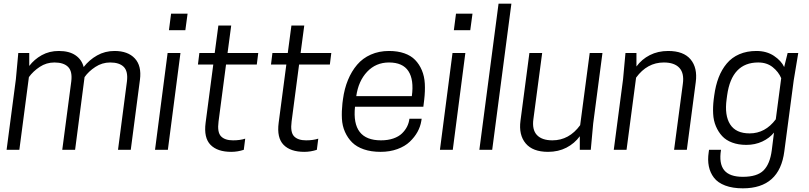

<svg xmlns="http://www.w3.org/2000/svg" viewBox="-20 -820 4428 1051"><path d="M695.8 0H626L674.8 -374Q681.6 -429.2 657.7 -453.6Q633.8 -478 583 -478Q539.1 -478 502 -453.6Q464.8 -429.2 442.9 -397.9L391.1 0H320.8L370.1 -374Q377 -429.2 352.8 -453.6Q328.6 -478 277.8 -478Q233.9 -478 197.5 -453.9Q161.1 -429.7 138.2 -397.9L85.9 0H16.1L66.9 -386.2L80.1 -529.8H140.1V-459Q167.5 -495.1 208.7 -518.1Q250 -541 301.8 -541Q358.9 -541 393.3 -517.3Q427.7 -493.7 438 -453.1Q468.3 -492.2 511.5 -516.6Q554.7 -541 606.9 -541Q680.2 -541 718 -500.2Q755.9 -459.5 746.1 -383.8Z M828.6 0 897.5 -529.8H967.8L898.9 0ZM1006.8 -745.1 994.6 -654.8H904.8L916.5 -745.1Z M1225.6 -529.8H1393.6L1385.7 -466.8H1217.3L1176.3 -154.8Q1168.5 -96.2 1189.7 -74Q1210.9 -51.8 1255.4 -51.8Q1294.4 -51.8 1322.3 -61L1314.5 0Q1280.8 11.2 1245.6 11.2Q1169.9 11.2 1132.3 -27.3Q1094.7 -65.9 1105.5 -147.9L1147.5 -466.8H1063.5L1071.3 -529.8H1155.3L1175.3 -680.2H1245.6Z M1625.5 -529.8H1793.5L1785.6 -466.8H1617.2L1576.2 -154.8Q1568.4 -96.2 1589.6 -74Q1610.8 -51.8 1655.3 -51.8Q1694.3 -51.8 1722.2 -61L1714.4 0Q1680.7 11.2 1645.5 11.2Q1569.8 11.2 1532.2 -27.3Q1494.6 -65.9 1505.4 -147.9L1547.4 -466.8H1463.4L1471.2 -529.8H1555.2L1575.2 -680.2H1645.5Z M2297.4 -235.8H1923.3Q1903.8 -51.8 2065.4 -51.8Q2103.5 -51.8 2133.1 -62Q2162.6 -72.3 2180.4 -89.6Q2198.2 -106.9 2208.3 -127Q2218.3 -147 2221.2 -169.9H2288.1L2286.1 -157.2Q2281.2 -127 2265.4 -98.1Q2249.5 -69.3 2223.1 -44.2Q2196.8 -19 2155.3 -3.9Q2113.8 11.2 2063.5 11.2Q2011.7 11.2 1971.9 -2.4Q1932.1 -16.1 1907.7 -40.3Q1883.3 -64.5 1868.4 -97.9Q1853.5 -131.3 1851.6 -170.9Q1849.6 -210.4 1854.5 -254.9L1857.4 -276.9Q1865.2 -335 1884.8 -382.3Q1904.3 -429.7 1934.8 -465.6Q1965.3 -501.5 2010 -521.2Q2054.7 -541 2109.4 -541Q2156.7 -541 2193.1 -528.3Q2229.5 -515.6 2252.4 -491.9Q2275.4 -468.3 2289.3 -435.3Q2303.2 -402.3 2305.4 -362.1Q2307.6 -321.8 2302.2 -274.9ZM2109.4 -478Q2037.6 -478 1989.7 -427.2Q1941.9 -376.5 1930.2 -293.9H2234.4Q2246.6 -383.3 2215.6 -430.7Q2184.6 -478 2109.4 -478Z M2388.2 0 2457 -529.8H2527.3L2458.5 0ZM2566.4 -745.1 2554.2 -654.8H2464.4L2476.1 -745.1Z M2604 0 2709 -799.8H2779.3L2674.3 0Z M2877.9 -529.8H2947.8L2899.9 -168.9Q2891.6 -110.4 2918.9 -81.1Q2946.3 -51.8 3003.9 -51.8Q3095.2 -51.8 3155.8 -134.8L3208 -529.8H3277.8L3227.1 -144L3213.9 0H3153.8V-74.2Q3125 -34.7 3080.6 -11.7Q3036.1 11.2 2980 11.2Q2896 11.2 2857.4 -35.2Q2818.8 -81.5 2829.1 -159.2Z M3739.7 0H3669.9L3717.8 -360.8Q3726.1 -419.4 3698.7 -448.7Q3671.4 -478 3613.8 -478Q3522.5 -478 3461.9 -395L3409.7 0H3339.8L3390.6 -386.2L3403.8 -529.8H3463.9V-456.1Q3492.7 -495.6 3537.1 -518.3Q3581.5 -541 3637.7 -541Q3721.7 -541 3760.3 -494.9Q3798.8 -448.7 3788.6 -371.1Z M4204.6 2.9 4216.8 -94.2Q4192.4 -64 4152.8 -45.4Q4113.3 -26.9 4065.4 -26.9Q4022 -26.9 3988 -39.6Q3954.1 -52.2 3933.1 -75Q3912.1 -97.7 3898.9 -128.7Q3885.7 -159.7 3883.8 -196.8Q3881.8 -233.9 3886.7 -274.9L3889.6 -296.9Q3897 -352.1 3913.8 -395.8Q3930.7 -439.5 3958.3 -472.4Q3985.8 -505.4 4027.1 -523.2Q4068.4 -541 4120.6 -541Q4176.3 -541 4216.6 -514.2Q4256.8 -487.3 4272.5 -453.1L4291.5 -529.8H4349.6L4324.7 -379.9L4273.4 7.8Q4247.6 210.9 4046.4 210.9Q3990.2 210.9 3949.7 195.6Q3909.2 180.2 3888.2 152.8Q3867.2 125.5 3860.1 90.3Q3853 55.2 3859.4 13.2L3861.3 0H3926.8Q3914.6 75.2 3944.1 111.6Q3973.6 147.9 4046.4 147.9Q4124.5 147.9 4159.7 112.8Q4194.8 77.6 4204.6 2.9ZM4226.6 -167 4256.3 -392.1Q4241.7 -426.8 4209.7 -452.4Q4177.7 -478 4130.4 -478Q3985.4 -478 3960.4 -298.8L3957.5 -276.9Q3945.3 -188.5 3976.8 -139.2Q4008.3 -89.8 4083.5 -89.8Q4168.9 -89.8 4226.6 -167Z"/></svg>

Font: Cooper Hewitt
Style: Book Italic
Weight: 706
Designer: Village Type and Design LLC
Foundry: Cooper Hewitt Smithsonian Design Museum
Version: 1.000